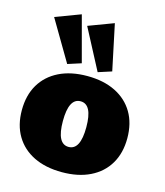

<svg xmlns="http://www.w3.org/2000/svg" viewBox="-124 -942 895 1044"><g transform="rotate(15 323.0 -420.5)"><path d="M322.8 8.8Q231 8.8 164.3 -23.9Q97.7 -56.6 61.8 -117.2Q25.9 -177.7 25.9 -261.2Q25.9 -345.2 61.8 -405.8Q97.7 -466.3 164.3 -499.3Q231 -532.2 322.8 -532.2Q414.6 -532.2 481.2 -499.3Q547.9 -466.3 583.7 -405.8Q619.6 -345.2 619.6 -261.2Q619.6 -177.7 583.7 -117.2Q547.9 -56.6 481.2 -23.9Q414.6 8.8 322.8 8.8ZM322.8 -133.3Q388.7 -133.3 388.7 -261.7Q388.7 -390.1 322.8 -390.1Q256.8 -390.1 256.8 -261.7Q256.8 -133.3 322.8 -133.3ZM199.2 -566.9 64.5 -795.4 206.1 -848.6 274.9 -591.3ZM370.6 -566.9 250.5 -795.4 392.1 -848.6 446.3 -591.3Z"/></g></svg>

Font: Bevan
Style: Regular
Weight: 400
Designer: Vernon Adams
Foundry: Vernon Adams
Version: Version 2.100; ttfautohint (v1.8.3)